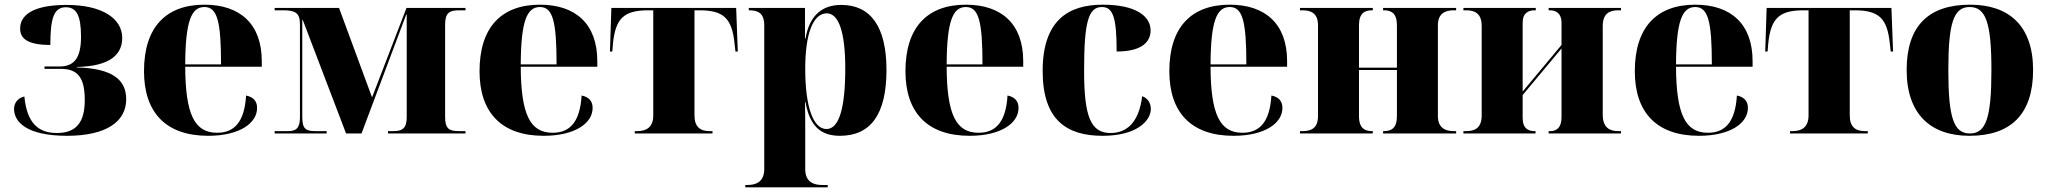

<svg xmlns="http://www.w3.org/2000/svg" viewBox="-20 -570 8747 820"><path d="M266 10C433 10 519 -50 519 -146C519 -227 464 -278 308 -282V-284C453 -287 502 -339 502 -408C502 -492 415 -549 265 -549C108 -549 66 -498 66 -448C66 -409 92 -378 195 -378C195 -492 210 -539 261 -539C306 -539 326 -505 326 -413C326 -324 298 -286 234 -286H170V-276H239C311 -276 342 -240 342 -143C342 -50 308 -2 223 -2C143 -2 95 -45 84 -158C54 -151 40 -128 40 -105C40 -48 96 10 266 10Z M869 10C1003 10 1078 -44 1078 -109C1078 -138 1062 -156 1031 -162C1024 -49 981 -3 907 -3C810 -3 772 -83 771 -285H1098V-309C1098 -468 1005 -550 853 -550C689 -550 595 -454 595 -266C595 -91 687 10 869 10ZM924 -295H771C772 -479 797 -540 853 -540C908 -540 924 -479 924 -295Z M1153 0H1375V-10H1327C1285 -10 1271 -20 1271 -71V-485H1273L1458 0H1524L1715 -508H1717V-69C1717 -22 1698 -10 1661 -10H1637V0H1968V-10H1941C1898 -10 1881 -20 1881 -71V-465C1881 -516 1900 -526 1941 -526H1968V-536H1716L1569 -154L1428 -536H1153V-526H1189C1239 -526 1261 -516 1261 -468V-68C1261 -20 1242 -10 1210 -10H1153Z M2302 10C2436 10 2511 -44 2511 -109C2511 -138 2495 -156 2464 -162C2457 -49 2414 -3 2340 -3C2243 -3 2205 -83 2204 -285H2531V-309C2531 -468 2438 -550 2286 -550C2122 -550 2028 -454 2028 -266C2028 -91 2120 10 2302 10ZM2357 -295H2204C2205 -479 2230 -540 2286 -540C2341 -540 2357 -479 2357 -295Z M2691 0H3023V-10H3010C2972 -10 2946 -27 2946 -77V-526H2967C3070 -526 3106 -492 3117 -385L3121 -350H3131L3124 -536H2591L2585 -350H2595L2598 -385C2609 -492 2645 -526 2749 -526H2770V-77C2770 -27 2741 -10 2702 -10H2691Z M3163 230H3515V220H3491C3460 220 3419 211 3419 152V-3C3419 -47 3419 -93 3418 -134H3420C3438 -34 3483 10 3567 10C3698 10 3766 -81 3766 -271C3766 -458 3697 -549 3573 -549C3491 -549 3437 -504 3420 -405H3418V-536H3178V-526H3180C3217 -526 3244 -514 3244 -462V152C3244 211 3203 220 3172 220H3163ZM3510 -19C3454 -19 3419 -110 3419 -277C3419 -427 3453 -513 3511 -513C3563 -513 3590 -430 3590 -278C3590 -110 3564 -19 3510 -19Z M4121 10C4255 10 4330 -44 4330 -109C4330 -138 4314 -156 4283 -162C4276 -49 4233 -3 4159 -3C4062 -3 4024 -83 4023 -285H4350V-309C4350 -468 4257 -550 4105 -550C3941 -550 3847 -454 3847 -266C3847 -91 3939 10 4121 10ZM4176 -295H4023C4024 -479 4049 -540 4105 -540C4160 -540 4176 -479 4176 -295Z M4689 10C4835 10 4895 -54 4895 -105C4895 -131 4880 -152 4858 -159C4844 -44 4790 -2 4723 -2C4639 -2 4610 -70 4610 -268C4610 -475 4628 -540 4686 -540C4734 -540 4749 -494 4749 -350C4872 -350 4894 -403 4894 -440C4894 -500 4833 -550 4689 -550C4543 -550 4433 -483 4433 -267C4433 -58 4535 10 4689 10Z M5248 10C5382 10 5457 -44 5457 -109C5457 -138 5441 -156 5410 -162C5403 -49 5360 -3 5286 -3C5189 -3 5151 -83 5150 -285H5477V-309C5477 -468 5384 -550 5232 -550C5068 -550 4974 -454 4974 -266C4974 -91 5066 10 5248 10ZM5303 -295H5150C5151 -479 5176 -540 5232 -540C5287 -540 5303 -479 5303 -295Z M5532 0H5843V-10H5840C5810 -10 5784 -21 5784 -74V-271H5946V-74C5946 -21 5921 -10 5890 -10H5887V0H6199V-10H6188C6154 -10 6121 -23 6121 -74V-462C6121 -514 6154 -526 6188 -526H6199V-536H5887V-526H5890C5921 -526 5946 -515 5946 -462V-281H5784V-462C5784 -514 5809 -526 5839 -526H5843V-536H5532V-526H5543C5577 -526 5609 -515 5609 -462V-74C5609 -21 5578 -10 5543 -10H5532Z M6230 0H6538V-10H6533C6508 -10 6483 -21 6483 -66V-164L6649 -363V-69C6649 -23 6626 -10 6601 -10H6594V0H6903V-10H6891C6857 -10 6825 -23 6825 -80V-458C6825 -515 6857 -526 6891 -526H6903V-536H6594V-526H6600C6625 -526 6649 -513 6649 -473V-378L6483 -179V-473C6483 -516 6509 -526 6534 -526H6539V-536H6230V-526H6241C6275 -526 6308 -516 6308 -459V-77C6308 -20 6275 -10 6241 -10H6230Z M7236 10C7370 10 7445 -44 7445 -109C7445 -138 7429 -156 7398 -162C7391 -49 7348 -3 7274 -3C7177 -3 7139 -83 7138 -285H7465V-309C7465 -468 7372 -550 7220 -550C7056 -550 6962 -454 6962 -266C6962 -91 7054 10 7236 10ZM7291 -295H7138C7139 -479 7164 -540 7220 -540C7275 -540 7291 -479 7291 -295Z M7625 0H7957V-10H7944C7906 -10 7880 -27 7880 -77V-526H7901C8004 -526 8040 -492 8051 -385L8055 -350H8065L8058 -536H7525L7519 -350H7529L7532 -385C7543 -492 7579 -526 7683 -526H7704V-77C7704 -27 7675 -10 7636 -10H7625Z M8391 10C8569 10 8663 -83 8663 -271C8663 -459 8561 -550 8394 -550C8216 -550 8123 -459 8123 -271C8123 -83 8225 10 8391 10ZM8393 0C8324 0 8301 -67 8301 -271C8301 -473 8324 -540 8392 -540C8461 -540 8485 -473 8485 -271C8485 -67 8462 0 8393 0Z"/></svg>

Font: Noto Serif Display ExtraBold
Style: Regular
Weight: 800
Designer: Monotype Design Team
Foundry: Monotype Imaging Inc.
Version: Version 2.009